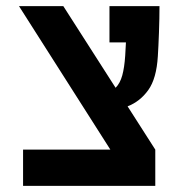

<svg xmlns="http://www.w3.org/2000/svg" viewBox="-20 -606 626 626"><path d="M55.2 0V-118.2H339.8L42 -585.9H186.5L356.9 -319.8Q371.6 -334.5 378.7 -360.4Q385.7 -386.2 388.2 -424.3Q389.6 -444.3 390.6 -467.8H336.9V-585.9H500Q500 -547.4 498.3 -500.2Q496.6 -453.1 494.6 -422.4Q490.2 -349.6 463.4 -312.3Q436.5 -274.9 396 -259.3L486.3 -118.2V0Z"/></svg>

Font: Cascadia Mono PL SemiBold
Style: Regular
Weight: 600
Monospace: yes
Designer: Aaron Bell
Foundry: Saja Typeworks
Version: Version 2404.023; ttfautohint (v1.8.4)